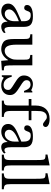

<svg xmlns="http://www.w3.org/2000/svg" viewBox="1206 -2076 881 3334"><g transform="rotate(90 1647.0 -409.5)"><path d="M349 -296V-217C349 -126 294 -51 222 -51C176 -51 144 -82 144 -127C144 -184 196 -238 349 -296ZM205 -276C82 -222 43 -173 43 -110C43 -38 95 9 177 9C252 9 316 -31 352 -97H357C357 -29 386 10 444 10C491 10 539 -13 555 -44L541 -68C531 -50 510 -46 497 -46C462 -46 447 -77 447 -160V-384C447 -498 397 -540 263 -540C138 -540 67 -503 67 -439C67 -407 85 -389 117 -389C143 -389 154 -399 169 -437C186 -489 200 -502 243 -502C316 -502 349 -464 349 -380V-339Z M1017 -370V-272C1017 -215 1013 -196 1000 -165C967 -88 920 -50 863 -50C789 -50 756 -113 756 -257V-530H575V-495C652 -488 658 -479 658 -370V-211C658 -129 668 -78 690 -49C717 -13 775 10 831 10C903 10 971 -27 1022 -109H1026L1037 11L1202 -1V-36C1141 -36 1127 -42 1121 -76C1117 -100 1115 -147 1115 -223V-530H934V-495C1011 -487 1017 -479 1017 -370Z M1330 -35C1366 -6 1412 10 1464 10C1563 10 1631 -48 1631 -142C1631 -218 1586 -252 1471 -324C1403 -366 1373 -387 1373 -431C1373 -474 1403 -499 1448 -499C1499 -499 1531 -467 1560 -386H1586V-530H1567L1547 -509C1518 -528 1476 -540 1440 -540C1356 -540 1291 -477 1291 -386C1291 -311 1336 -279 1426 -222C1524 -161 1542 -149 1542 -110C1542 -57 1508 -31 1455 -31C1385 -31 1339 -77 1313 -172H1288V0H1310Z M1727 -35V0H2011V-35C1927 -37 1907 -62 1907 -161V-467H2068V-514H1907V-592C1907 -656 1911 -693 1922 -720C1939 -762 1972 -782 2011 -782C2040 -782 2052 -771 2081 -748C2110 -725 2124 -715 2142 -715C2167 -715 2186 -736 2186 -760C2186 -802 2129 -830 2046 -830C1897 -830 1813 -739 1813 -586V-514H1700V-467H1813V-153C1813 -52 1803 -39 1727 -35Z M2439 -296V-217C2439 -126 2384 -51 2312 -51C2266 -51 2234 -82 2234 -127C2234 -184 2286 -238 2439 -296ZM2295 -276C2172 -222 2133 -173 2133 -110C2133 -38 2185 9 2267 9C2342 9 2406 -31 2442 -97H2447C2447 -29 2476 10 2534 10C2581 10 2629 -13 2645 -44L2631 -68C2621 -50 2600 -46 2587 -46C2552 -46 2537 -77 2537 -160V-384C2537 -498 2487 -540 2353 -540C2228 -540 2157 -503 2157 -439C2157 -407 2175 -389 2207 -389C2233 -389 2244 -399 2259 -437C2276 -489 2290 -502 2333 -502C2406 -502 2439 -464 2439 -380V-339Z M2853 -156V-830L2664 -793V-759C2728 -759 2747 -751 2754 -720C2758 -703 2760 -652 2760 -580V-149C2760 -57 2745 -39 2666 -35V0H2942V-35C2865 -38 2853 -55 2853 -156Z M3178 -156V-830L2989 -793V-759C3053 -759 3072 -751 3079 -720C3083 -703 3085 -652 3085 -580V-149C3085 -57 3070 -39 2991 -35V0H3267V-35C3190 -38 3178 -55 3178 -156Z"/></g></svg>

Font: Libre Baskerville
Style: Regular
Weight: 400
Designer: Pablo Impallari, Rodrigo Fuenzalida
Foundry: Pablo Impallari, Rodrigo Fuenzalida
Version: Version 1.051;Glyphs 3.2.3 (3260)